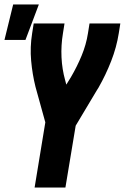

<svg xmlns="http://www.w3.org/2000/svg" viewBox="-30 -840 559 860"><path d="M125 0 173 -292 129 -451Q115 -507 109.5 -568Q104 -629 114 -691L121 -735H259L252 -691Q243 -637 245.5 -583.5Q248 -530 262 -480L267 -461L288 -495Q315 -541 335.5 -590.5Q356 -640 364 -691L371 -735H509L502 -691Q492 -628 468 -566.5Q444 -505 411 -447Q409 -444 407.5 -441.5Q406 -439 404 -436L309 -277L263 0ZM-10 -661 29 -820H144L84 -661Z"/></svg>

Font: Iosevka Term Curly Heavy
Style: Italic
Weight: 900
Italic angle: -9°
Designer: Belleve Invis
Foundry: Belleve Invis
Version: Version 32.3.0